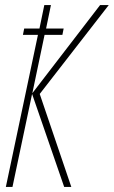

<svg xmlns="http://www.w3.org/2000/svg" viewBox="-20 -734 447 754"><path d="M3 0H29L106 -365L232 0H260L136 -365L407 -714H373L107 -368L155 -597H225L230 -622H161L180 -714H154L135 -622H75L70 -597H129Z"/></svg>

Font: Noto Sans ExtraCondensed Thin
Style: Italic
Weight: 100
Width: 2
Italic angle: -12°
Designer: Monotype Design Team
Foundry: Monotype Imaging Inc.
Version: Version 2.013